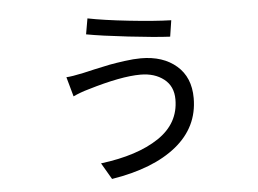

<svg xmlns="http://www.w3.org/2000/svg" viewBox="-50 -700 1100 819"><g transform="rotate(-5 500.0 -290.5)"><path d="M696.3 -258.8Q696.3 -315.4 656.7 -346.2Q617.2 -377 556.6 -377Q473.6 -377 331.1 -334Q295.9 -324.2 264.6 -309.6L241.2 -393.6Q264.6 -394.5 314.5 -405.3Q322.3 -407.2 363.3 -416.5Q404.3 -425.8 429.7 -430.7Q455.1 -435.5 494.6 -440.9Q534.2 -446.3 564.5 -446.3Q659.2 -446.3 716.8 -396.5Q774.4 -346.7 774.4 -257.8Q774.4 -133.8 675.3 -53.2Q576.2 27.3 397.5 55.7L356.4 -14.6Q513.7 -34.2 605 -95.2Q696.3 -156.2 696.3 -258.8ZM340.8 -568.4 352.5 -635.7Q419.9 -622.1 528.3 -610.4Q636.7 -598.6 708 -596.7L697.3 -527.3Q633.8 -530.3 519 -543.5Q404.3 -556.6 340.8 -568.4Z"/></g></svg>

Font: Gen Shin Gothic Monospace Regular
Style: Regular
Weight: 400
Designer: [Source Han Sans]
Ryoko NISHIZUKA  (kana & ideographs); Paul D. Hunt (Latin, Greek & Cyrillic); Wenlong ZHANG  (bopomofo
Version: Version 1.002.20150607